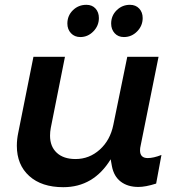

<svg xmlns="http://www.w3.org/2000/svg" viewBox="-20 -771 734 798"><path d="M391 -696Q391 -664 368 -640.5Q345 -617 314 -617Q290 -617 275 -633Q260 -649 260 -673Q260 -706 283 -728.5Q306 -751 339 -751Q363 -751 377 -735.5Q391 -720 391 -696ZM573 -696Q573 -664 550 -640.5Q527 -617 495 -617Q471 -617 456.5 -633Q442 -649 442 -673Q442 -706 465 -728.5Q488 -751 520 -751Q544 -751 558.5 -735.5Q573 -720 573 -696ZM565 -168Q562 -156 562 -146Q562 -114 594 -114Q618 -114 651 -127L629 -8Q585 6 555 6Q511 6 482 -16Q453 -38 445 -81L440 -109Q369 7 243 7Q153 7 101.5 -39.5Q50 -86 50 -165Q50 -192 56 -220L119 -535H250L191 -239Q188 -223 188 -207Q188 -162 216 -136Q244 -110 294 -110Q351 -110 394.5 -149Q438 -188 451 -252L509 -535H639Z"/></svg>

Font: TypoPRO Montserrat Alternates
Style: Italic
Weight: 500
Italic angle: -11.3°
Designer: Julieta Ulanovsky
Foundry: Julieta Ulanovsky
Version: Version 6.001